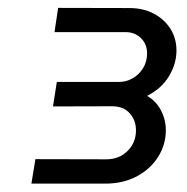

<svg xmlns="http://www.w3.org/2000/svg" viewBox="-20 -720 465 477"><path d="M58 -263.8 68 -324.6 243.8 -324.2Q276.2 -324.2 297 -345.1Q317.8 -366 317.8 -395.8Q317.8 -421.2 302.3 -438.6Q286.8 -456 258.6 -456L111.6 -455.6L121.2 -516.4H275.2Q293.8 -516.4 309.8 -525.6Q325.8 -534.8 335.6 -550.9Q345.4 -567 345.4 -587.4Q345.4 -610.4 330.2 -625.3Q315 -640.2 292.2 -640.2H115.4L124.4 -700.4L301.8 -700Q336 -700 362.3 -686Q388.6 -672 403.5 -648.3Q418.4 -624.6 418.4 -594.4Q418.4 -561.6 399.8 -530.7Q381.2 -499.8 345.4 -481.8Q367.2 -469.6 379.6 -446.3Q392 -423 392 -396.8Q392 -360.8 373 -330.5Q354 -300.2 320.1 -282Q286.2 -263.8 241 -263.8Z"/></svg>

Font: MuseoModerno Thin
Style: Italic
Weight: 100
Italic angle: -9°
Designer: Pablo Cosgaya, Héctor Gatti, Marcela Romero, and the Authors of The MuseoModerno Project.
Foundry: Omnibus-Type Team
Version: Version 1.003